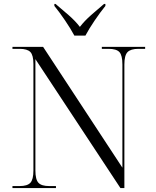

<svg xmlns="http://www.w3.org/2000/svg" viewBox="-20 -951 788 971"><path d="M43 0V-10H79Q118 -10 133.5 -26.5Q149 -43 149 -89V-627Q149 -672 133.5 -688Q118 -704 79 -704H43V-714H198L599 -103V-625Q599 -671 584 -687.5Q569 -704 529 -704H495V-714H714V-704H680Q641 -704 625 -687.5Q609 -671 609 -625V0H589L159 -652V-89Q159 -43 174.5 -26.5Q190 -10 229 -10H263V0ZM356 -771Q338 -805 309.5 -847Q281 -889 255 -921V-931H261Q292 -905 326.5 -875Q361 -845 384 -815Q407 -845 441 -875Q475 -905 506 -931H513V-921Q487 -889 458.5 -847Q430 -805 412 -771Z"/></svg>

Font: Noto Serif Display Light
Style: Regular
Weight: 300
Designer: Monotype Design Team
Foundry: Monotype Imaging Inc.
Version: Version 2.009